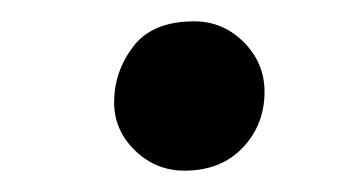

<svg xmlns="http://www.w3.org/2000/svg" viewBox="-20 -449 334 180"><path d="M153 -289Q126 -289 106.5 -308Q87 -327 87 -353Q87 -382 105 -405.5Q123 -429 162 -429Q189 -429 208.5 -409.5Q228 -390 228 -363Q228 -332 207.5 -310.5Q187 -289 153 -289Z"/></svg>

Font: Asap Semi Expanded Semi Expanded Regular
Style: Bold Italic
Weight: 700
Width: 6
Italic angle: -6°
Designer: Pablo Cosgaya
Foundry: Omnibus-Type
Version: Version 3.001; ttfautohint (v1.8.4.7-5d5b)